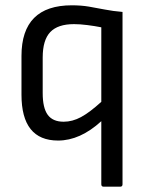

<svg xmlns="http://www.w3.org/2000/svg" viewBox="-20 -519 554 724"><path d="M371 185Q362 185 362 176V-62Q282 11 199 11Q61 11 61 -162V-308Q61 -499 251 -499Q286 -499 315.5 -494Q345 -489 375.5 -483Q406 -477 442 -474V176Q442 185 433 185ZM141 -168Q141 -112 160 -86Q179 -60 220 -60Q253 -60 285.5 -77.5Q318 -95 362 -135V-416Q337 -421 309 -424.5Q281 -428 259 -428Q198 -428 169.5 -398Q141 -368 141 -302Z"/></svg>

Font: Sofia Sans Semi Condensed
Style: Regular
Weight: 400
Designer: Botio Nikoltchev, Ani Petrova
Foundry: lettersoup
Version: Version 4.100; ttfautohint (v1.8.4.7-5d5b)